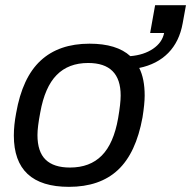

<svg xmlns="http://www.w3.org/2000/svg" viewBox="-20 -706 735 738"><path d="M245.1 12.2Q33.2 12.2 33.2 -185.1Q33.2 -224.6 42 -271Q65.9 -408.2 136.2 -473.1Q206.5 -538.1 324.2 -538.1Q428.7 -538.1 481 -490.2Q533.2 -494.6 568.4 -518.6Q603.5 -542.5 610.8 -579.1H557.1L576.2 -686H694.8L682.1 -616.2Q669.4 -545.9 626.7 -502.4Q584 -459 515.1 -444.8Q536.1 -403.3 536.1 -338.9Q536.1 -307.1 527.8 -254.9Q502.9 -117.7 433.3 -52.7Q363.8 12.2 245.1 12.2ZM249 -62Q325.7 -62 371.3 -108.2Q417 -154.3 434.1 -252Q443.8 -308.1 443.8 -338.9Q443.8 -463.9 318.8 -463.9Q243.2 -463.9 197.8 -417.7Q152.3 -371.6 134.8 -273.9Q124 -217.8 124 -187Q124 -122.6 155.3 -92.3Q186.5 -62 249 -62Z"/></svg>

Font: Archivo
Style: Italic
Weight: 400
Italic angle: -10°
Designer: Hector Gatti
Foundry: Omnibus-Type
Version: Version 2.001